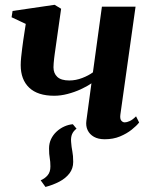

<svg xmlns="http://www.w3.org/2000/svg" viewBox="-20 -554 606 779"><path d="M275.5 -50 290.5 -32Q277.5 -22 272.2 -9.2Q267 3.5 268.5 21.5Q270 43 273.5 60Q277 77 277 103Q277 129.5 261.8 149.5Q246.5 169.5 220.8 183Q195 196.5 164.5 204.5L145 177.5Q162 170.5 173.2 157.2Q184.5 144 184.5 121.5Q184.5 101.5 181.8 87Q179 72.5 179 48.5Q179 27.5 187.2 10.2Q195.5 -7 209.5 -20Q223.5 -33 240.8 -40.8Q258 -48.5 275.5 -50ZM228 -518.5 202 -335Q201 -328.5 199.8 -318Q198.5 -307.5 197.8 -297.8Q197 -288 197 -281Q197 -256.5 212.5 -242Q228 -227.5 261 -227.5Q287.5 -227.5 313.5 -237.5Q339.5 -247.5 357 -260.5L393.5 -527H530L468.5 -90Q466 -72 472 -64.8Q478 -57.5 486 -57.5Q494.5 -57.5 506.2 -62.8Q518 -68 532 -82L544.5 -57Q534 -43.5 514.2 -27.8Q494.5 -12 467 -0.5Q439.5 11 405 11Q378.5 11 361 1Q343.5 -9 335.5 -26Q327.5 -43 330.5 -64.5L351 -216Q332.5 -203 307.2 -191.5Q282 -180 254.2 -172.8Q226.5 -165.5 200 -165.5Q133 -165.5 98.5 -198.2Q64 -231 64 -290Q64 -303.5 65.8 -321.5Q67.5 -339.5 70 -358Q72.5 -376.5 74.5 -391.5L84.5 -457L27 -484L31 -509.5L201.5 -534.5Z"/></svg>

Font: Merriweather 96pt
Style: Bold Italic
Weight: 700
Italic angle: -7.8°
Version: Version 2.101